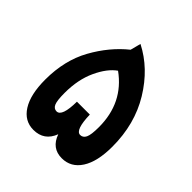

<svg xmlns="http://www.w3.org/2000/svg" viewBox="-179 -786 938 938"><g transform="rotate(45 289.5 -317.5)"><path d="M264 -651Q376 -594 449 -474.5Q522 -355 522 -199Q522 -96 486 -40Q450 16 387 16Q317 16 292 -55Q265 16 191 16Q129 16 93.5 -40Q58 -96 58 -199Q58 -332 113.5 -432Q169 -532 250 -597ZM370 -128Q389 -128 398.5 -147.5Q408 -167 408 -220Q408 -388 279 -481Q235 -450 203 -381Q171 -312 171 -220Q171 -167 179.5 -147.5Q188 -128 207 -128Q243 -128 244 -232H333Q336 -128 370 -128Z"/></g></svg>

Font: FiraGO
Style: Bold
Weight: 700
Designer: bBox Type
Foundry: bBox Type GmbH
Version: Version 1.001;PS 001.001;hotconv 1.0.88;makeotf.lib2.5.64775